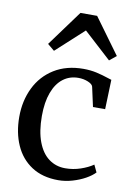

<svg xmlns="http://www.w3.org/2000/svg" viewBox="-93 -895 674 964"><g transform="rotate(10 244.0 -413.0)"><path d="M301.5 -561.5Q338 -561.5 369 -554.5Q400 -547.5 432.5 -536.5L448.5 -531.5L443.5 -381H381.5L359.5 -481Q356.5 -493.5 334 -503Q311.5 -512.5 284 -512.5Q240 -512.5 206.8 -487.2Q173.5 -462 155 -412.5Q136.5 -363 136.5 -292.5Q136.5 -214.5 156.8 -161Q177 -107.5 213.2 -80.8Q249.5 -54 297 -54Q337.5 -54 375 -66.8Q412.5 -79.5 438.5 -97.5L456 -60.5Q439 -42.5 409.8 -26.2Q380.5 -10 344.5 0.5Q308.5 11 272.5 11Q192.5 11 137 -25.2Q81.5 -61.5 53.5 -124.8Q25.5 -188 25.5 -268.5Q25.5 -350.5 58 -417.2Q90.5 -484 153 -522.8Q215.5 -561.5 301.5 -561.5ZM104.5 -654 237.5 -835.5H322.5L455 -654L420 -625.5L280 -753.5L139.5 -625Z"/></g></svg>

Font: Merriweather 12pt
Style: Regular
Weight: 400
Designer: Eben Sorkin
Foundry: Eben Sorkin
Version: Version 2.100